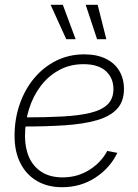

<svg xmlns="http://www.w3.org/2000/svg" viewBox="-20 -762 568 791"><path d="M235.8 9.3Q176.8 9.3 132.8 -16.1Q88.9 -41.5 64.5 -88.9Q40 -136.2 40 -202.6Q40 -272 61.3 -333Q82.5 -394 121.1 -440.2Q159.7 -486.3 212.2 -512.2Q264.6 -538.1 327.1 -538.1Q379.4 -538.1 416 -520Q452.6 -502 471.7 -469.7Q490.7 -437.5 490.7 -395.5Q490.7 -343.8 461.9 -313Q433.1 -282.2 378.9 -266.6Q324.7 -251 247.1 -245.8Q169.4 -240.7 71.8 -240.7L75.7 -278.3Q166.5 -278.3 235.8 -282Q305.2 -285.6 352.3 -297.1Q399.4 -308.6 423.3 -332Q447.3 -355.5 447.3 -395Q447.3 -440.9 416 -469.2Q384.8 -497.6 324.2 -497.6Q268.1 -497.6 223.4 -473.1Q178.7 -448.7 147.2 -407Q115.7 -365.2 99.4 -312.3Q83 -259.3 83 -201.7Q83 -151.4 100.3 -113Q117.7 -74.7 152.3 -53Q187 -31.2 237.8 -31.2Q298.3 -31.2 347.2 -61.5Q396 -91.8 421.9 -140.1L463.4 -132.3Q433.6 -69.8 373 -30.3Q312.5 9.3 235.8 9.3ZM379.9 -600.6 333 -742.2H382.3L418 -600.6ZM252.9 -600.6 188.5 -742.2H238.8L291.5 -600.6Z"/></svg>

Font: Inter 24pt ExtraLight
Style: Italic
Weight: 250
Italic angle: -9.3988°
Version: Version 4.001;git-66647c0bb